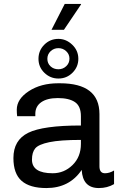

<svg xmlns="http://www.w3.org/2000/svg" viewBox="-20 -943 625 973"><path d="M308 -923H390L391 -921L304 -792H241ZM276 -545Q235 -545 205 -574Q175 -603 175 -645Q175 -687 204.5 -716.5Q234 -746 276 -746Q315 -746 346 -716.5Q377 -687 377 -645Q377 -604 347.5 -574.5Q318 -545 276 -545ZM276 -592Q299 -592 315.5 -607.5Q332 -623 332 -646Q332 -668 315.5 -683.5Q299 -699 276 -699Q253 -699 236.5 -683.5Q220 -668 220 -645Q220 -622 236 -607Q252 -592 276 -592ZM284 -521Q484 -521 484 -365V-100Q484 -65 512 -65Q535 -65 558 -79V-10Q524 10 481 10Q399 10 394 -82Q332 10 215 10Q131 10 89.5 -26.5Q48 -63 48 -142Q48 -233 123 -270Q198 -307 390 -307V-354Q390 -405 360 -425.5Q330 -446 273 -446Q219 -446 189 -425Q159 -404 159 -366V-354H67Q65 -368 65 -387Q65 -441 126 -481Q187 -521 275 -521ZM390 -234Q285 -234 230 -222.5Q175 -211 158.5 -191Q142 -171 142 -134Q142 -65 247 -65Q305 -65 347.5 -106.5Q390 -148 390 -214Z"/></svg>

Font: Chivo
Style: Regular
Weight: 400
Designer: Hector Gatti
Foundry: Omnibus-Type
Version: Version 1.007;PS 001.007;hotconv 1.0.88;makeotf.lib2.5.64775